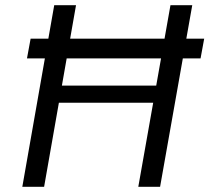

<svg xmlns="http://www.w3.org/2000/svg" viewBox="-20 -720 807 740"><path d="M84 -495 98 -571H767L753 -495ZM513 0 637 -700H721L597 0ZM66 0 189 -700H273L150 0ZM190 -324 202 -390H603L591 -324Z"/></svg>

Font: DM Sans 24pt
Style: Italic
Weight: 400
Italic angle: -10°
Designer: Colophon Foundry, Jonny Pinhorn
Foundry: Colophon Foundry
Version: Version 4.004;gftools[0.9.30]